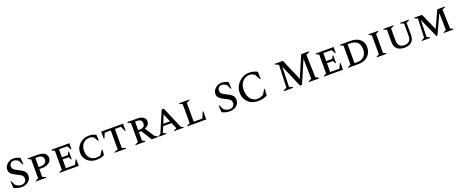

<svg xmlns="http://www.w3.org/2000/svg" viewBox="184 -2524 10444 4388"><g transform="rotate(-20 5406.0 -330.0)"><path d="M266 10Q203 10 158.5 -2Q114 -14 67 -37L57 -202H73L126 -93Q161 -64 195 -51Q229 -38 263 -38Q321 -38 354.5 -68Q388 -98 388 -150Q388 -191 369.5 -215.5Q351 -240 314.5 -259.5Q278 -279 225 -305Q154 -339 116 -376.5Q78 -414 78 -482Q78 -518 95.5 -551.5Q113 -585 143 -611.5Q173 -638 210 -654Q247 -670 287 -670Q334 -670 375 -659Q416 -648 456 -627L466 -467H450L398 -574Q366 -599 340 -610Q314 -621 281 -621Q238 -621 209.5 -592Q181 -563 181 -519Q181 -470 211.5 -442Q242 -414 310 -382Q370 -353 409.5 -326.5Q449 -300 468 -267Q487 -234 487 -183Q487 -136 467 -100Q447 -64 414 -39.5Q381 -15 342.5 -2.5Q304 10 266 10Z M601 0V-16L674 -49V-511L601 -544V-560H842Q954 -560 1012 -521.5Q1070 -483 1070 -402Q1070 -352 1039 -315Q1008 -278 953.5 -258.5Q899 -239 828 -239H773V-49L857 -16V0ZM773 -510V-288H822Q889 -288 928 -317.5Q967 -347 967 -400Q967 -459 927.5 -484.5Q888 -510 816 -510Z M1178 0V-16L1250 -49V-511L1178 -544V-560H1618V-416H1602L1550 -510H1349V-315H1495L1529 -384H1545V-197H1529L1495 -265H1349V-50H1572L1627 -163H1643V0Z M2076 10Q1989 10 1920.5 -26Q1852 -62 1813 -125Q1774 -188 1774 -267Q1774 -334 1799.5 -389.5Q1825 -445 1869 -485.5Q1913 -526 1970 -548.5Q2027 -571 2090 -571Q2133 -571 2163.5 -565.5Q2194 -560 2218.5 -550Q2243 -540 2267 -529L2271 -386H2255L2197 -487Q2172 -506 2146.5 -513.5Q2121 -521 2090 -521Q2027 -521 1978.5 -490Q1930 -459 1902.5 -405Q1875 -351 1875 -283Q1875 -166 1933.5 -103Q1992 -40 2091 -40Q2122 -40 2146 -44.5Q2170 -49 2192 -61L2264 -168H2280L2271 -33Q2235 -14 2188.5 -2Q2142 10 2076 10Z M2519 0V-16L2609 -49V-510H2462L2409 -388H2393V-560H2925V-388H2909L2855 -510H2708V-49L2799 -16V0Z M3028 0V-16L3101 -49V-511L3028 -544V-560H3270Q3362 -560 3415.5 -522.5Q3469 -485 3469 -419Q3469 -371 3439.5 -336.5Q3410 -302 3355 -282L3509 -47L3575 -16V0H3418L3260 -255H3199V-50L3265 -16V0ZM3246 -511H3199V-304H3250Q3304 -304 3335 -332Q3366 -360 3366 -408Q3366 -459 3334.5 -485Q3303 -511 3246 -511Z M3593 0V-16L3644 -43L3866 -565H3918L4138 -45L4197 -16V0H3965V-16L4035 -45L3973 -193H3767L3706 -44L3779 -16V0ZM3788 -243H3952L3869 -442Z M4287 0V-16L4359 -49V-511L4287 -544V-560H4539V-544L4458 -511V-50H4667L4730 -197H4746V0Z M5328 10Q5265 10 5220.5 -2Q5176 -14 5129 -37L5119 -202H5135L5188 -93Q5223 -64 5257 -51Q5291 -38 5325 -38Q5383 -38 5416.5 -68Q5450 -98 5450 -150Q5450 -191 5431.5 -215.5Q5413 -240 5376.5 -259.5Q5340 -279 5287 -305Q5216 -339 5178 -376.5Q5140 -414 5140 -482Q5140 -518 5157.5 -551.5Q5175 -585 5205 -611.5Q5235 -638 5272 -654Q5309 -670 5349 -670Q5396 -670 5437 -659Q5478 -648 5518 -627L5528 -467H5512L5460 -574Q5428 -599 5402 -610Q5376 -621 5343 -621Q5300 -621 5271.5 -592Q5243 -563 5243 -519Q5243 -470 5273.5 -442Q5304 -414 5372 -382Q5432 -353 5471.5 -326.5Q5511 -300 5530 -267Q5549 -234 5549 -183Q5549 -136 5529 -100Q5509 -64 5476 -39.5Q5443 -15 5404.5 -2.5Q5366 10 5328 10Z M6006 10Q5903 10 5828 -32Q5753 -74 5712 -147Q5671 -220 5671 -313Q5671 -385 5699 -449Q5727 -513 5775.5 -563Q5824 -613 5887 -641.5Q5950 -670 6021 -670Q6072 -670 6107 -663.5Q6142 -657 6169.5 -646.5Q6197 -636 6225 -622L6231 -444H6213L6144 -574Q6110 -598 6082.5 -609Q6055 -620 6021 -620Q5952 -620 5897 -584Q5842 -548 5810.5 -484.5Q5779 -421 5779 -338Q5779 -245 5809.5 -178.5Q5840 -112 5892 -77Q5944 -42 6007 -42Q6059 -42 6094.5 -56Q6130 -70 6158 -89L6225 -201H6242L6230 -40Q6186 -18 6136 -4Q6086 10 6006 10Z M6634 0V-16L6714 -56L6735 -604L6649 -644V-660H6848L7072 -143L7295 -660H7486V-644L7401 -607L7418 -56L7490 -16V0H7243V-16L7318 -55L7308 -544L7072 5H7024L6790 -538L6777 -55L6860 -16V0Z M7606 0V-16L7678 -49V-511L7606 -544V-560H8046V-416H8030L7978 -510H7777V-315H7923L7957 -384H7973V-197H7957L7923 -265H7777V-50H8000L8055 -163H8071V0Z M8197 0V-16L8270 -49V-511L8197 -544V-560H8452Q8553 -560 8623 -527.5Q8693 -495 8730 -437.5Q8767 -380 8767 -305Q8767 -213 8728 -144.5Q8689 -76 8617 -38Q8545 0 8446 0ZM8431 -510H8369V-50H8438Q8547 -50 8605.5 -113.5Q8664 -177 8664 -283Q8664 -393 8604 -451.5Q8544 -510 8431 -510Z M8895 0V-16L8961 -49V-511L8895 -544V-560H9130V-544L9061 -511V-49L9130 -16V0Z M9567 10Q9498 10 9443.5 -12.5Q9389 -35 9358 -85.5Q9327 -136 9327 -219V-511L9254 -544V-560H9499V-544L9426 -511V-224Q9426 -124 9470 -85Q9514 -46 9588 -46Q9631 -46 9666.5 -62.5Q9702 -79 9723 -113.5Q9744 -148 9744 -202V-513L9660 -544V-560H9874V-544L9803 -512V-217Q9803 -136 9773 -86Q9743 -36 9690 -13Q9637 10 9567 10Z M9990 0V-16L10061 -49L10080 -511L10003 -544V-560H10196L10379 -150L10568 -560H10752V-544L10678 -517L10692 -49L10756 -16V0H10524V-16L10591 -48L10582 -463L10367 4H10337L10131 -462L10121 -48L10194 -16V0Z"/></g></svg>

Font: Spectral SC Medium
Style: Regular
Weight: 500
Designer: Jean-Baptiste Levee
Foundry: Production Type
Version: Version 2.001